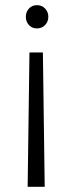

<svg xmlns="http://www.w3.org/2000/svg" viewBox="-20 -578 287 743"><path d="M123 -558Q142 -558 154.5 -545Q167 -532 167 -513Q167 -494 154.5 -481Q142 -468 123 -468Q104 -468 92 -481Q80 -494 80 -513Q80 -532 92 -545Q104 -558 123 -558ZM87 145 94 -375H146L153 145Z"/></svg>

Font: Albert Sans Light
Style: Regular
Weight: 300
Designer: Andreas Rasmussen
Foundry: a.Foundry
Version: Version 1.025